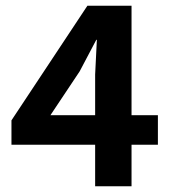

<svg xmlns="http://www.w3.org/2000/svg" viewBox="-20 -650 598 670"><path d="M285 -630H439V-248H531V-145H439V0H312V-145H20V-230ZM258 -401 156 -248H312V-390L318 -511H316Z"/></svg>

Font: Mukta
Style: Bold
Weight: 700
Designer: Girish Dalvi and Yashodeep Gholap
Foundry: Ek Type
Version: Version 2.538;PS 1.002;hotconv 16.6.51;makeotf.lib2.5.65220;